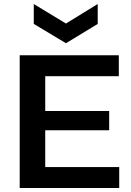

<svg xmlns="http://www.w3.org/2000/svg" viewBox="-20 -935 652 955"><path d="M78 0V-660H571V-556H205V-383H523V-287H205V-104H573V0ZM148 -915 308 -818 466 -915V-816L308 -720L148 -816Z"/></svg>

Font: Bricolage Grotesque 10pt SemiBold
Style: Regular
Weight: 600
Designer: Mathieu Triay
Foundry: Atelier Triay
Version: Version 1.000; ttfautohint (v1.8.4.7-5d5b);gftools[0.9.29]